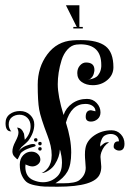

<svg xmlns="http://www.w3.org/2000/svg" viewBox="-20 -703 515 728"><path d="M294 -595H258V-601H271L230 -683H281V-601H294ZM125 -139Q125 -145 132 -145Q138 -145 138 -139Q138 -132 132 -132Q125 -132 125 -139ZM125 -159Q125 -165 132 -165Q138 -165 138 -159Q138 -152 132 -152Q125 -152 125 -159ZM109 -173Q109 -179 116 -179Q122 -179 122 -173Q122 -166 116 -166Q109 -166 109 -173ZM110 -231Q110 -200 87 -169Q83 -164 61 -145L50 -129Q61 -143 78 -150Q96 -157 105 -157Q115 -157 115 -151Q115 -148 106.5 -146Q98 -144 84 -138.5Q70 -133 59 -123L47 -99L44 -100Q42 -102 39.5 -104.5Q37 -107 34 -110Q31 -113 29 -118Q27 -123 27 -129Q27 -145 38.5 -166.5Q50 -188 50 -200Q50 -205 48.5 -210Q47 -215 46 -217L44 -219H45Q62 -219 71 -196L74 -173Q96 -196 96 -224Q96 -244 84 -256Q72 -268 54 -268Q37 -268 25 -258.5Q13 -249 13 -231Q13 -223 15.5 -217Q18 -211 20 -208L23 -205H21Q1 -205 1 -236Q1 -258 17 -270Q33 -282 56 -282Q79 -282 94.5 -267Q110 -252 110 -231ZM361 -277Q361 -261 350 -251.5Q339 -242 325 -242Q305 -242 305 -260Q305 -285 325 -285L342 -281Q342 -294 331 -301.5Q320 -309 304 -309Q250 -309 230 -238Q250 -176 250 -125Q250 -77 235.5 -52Q221 -27 190 -8H209H218Q266 -8 281 -20Q305 -39 305 -67Q305 -73 303.5 -89.5Q302 -106 302 -116Q302 -132 304 -141Q309 -170 337.5 -189.5Q366 -209 403 -209Q424 -209 438 -194Q452 -179 452 -158Q452 -132 432 -132Q424 -132 417.5 -136.5Q411 -141 411 -146Q411 -167 428 -167H431Q431 -180 422 -187.5Q413 -195 400 -195Q388 -195 377 -189Q370 -185 365.5 -174.5Q361 -164 360 -156V-147Q367 -154 374 -159Q378 -162 383 -163Q388 -164 390 -164L393 -163Q373 -151 364 -125Q361 -116 361 -108Q361 -102 362.5 -90Q364 -78 364 -71Q364 -56 359 -44Q340 5 198 5Q166 5 150 4.5Q134 4 112 -0.5Q90 -5 80 -13.5Q70 -22 62.5 -38.5Q55 -55 55 -79Q55 -101 68 -114.5Q81 -128 99 -128Q114 -128 123.5 -119Q133 -110 133 -98Q133 -87 123.5 -79.5Q114 -72 103 -72Q97 -72 90.5 -74Q84 -76 80 -78L77 -80Q76 -76 76 -71Q76 -33 106 -20Q125 -12 143 -12Q175 -12 198 -35Q215 -52 215 -86Q215 -98 213 -110.5Q211 -123 209 -130L207 -136Q206 -108 188 -80Q180 -67 165 -57Q150 -47 139 -47H138L142 -49Q146 -51 151.5 -55.5Q157 -60 162.5 -67Q168 -74 172 -86.5Q176 -99 176 -115Q176 -148 160 -189Q134 -257 128.5 -288Q123 -319 123 -382Q123 -448 159.5 -497Q196 -546 256 -550Q267 -551 287 -551Q350 -551 380 -528Q410 -505 410 -448Q410 -419 387 -399.5Q364 -380 332 -380Q307 -380 290 -392Q273 -404 273 -426Q273 -443 283 -454.5Q293 -466 306 -466Q338 -466 338 -438Q338 -433 337 -430Q335 -418 329 -410.5Q323 -403 318 -402L313 -401Q315 -401 318.5 -401.5Q322 -402 330.5 -404.5Q339 -407 345.5 -411.5Q352 -416 357.5 -426.5Q363 -437 364 -451V-457Q364 -535 284 -535Q282 -535 277.5 -534.5Q273 -534 270 -534Q251 -532 236 -515.5Q221 -499 213.5 -475Q206 -451 202.5 -428Q199 -405 199 -384Q199 -339 221 -267Q230 -294 254 -311Q278 -328 310 -328Q332 -328 346.5 -312.5Q361 -297 361 -277Z"/></svg>

Font: Pomorsky Unicode
Style: Medium
Weight: 500
Version: 1.1